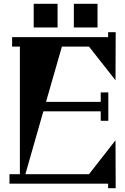

<svg xmlns="http://www.w3.org/2000/svg" viewBox="-20 -970 661 1014"><path d="M158 -950H284V-825H158ZM370 -950H495V-825H370ZM307 -724 223 -432H512V-482H552V-332H512V-382H209L114 -50H450L590 -229L591 24H551V0H30V-50H85V-724H44V-774H551V-800H591L590 -546L450 -724Z"/></svg>

Font: Chokokutai
Style: Regular
Weight: 400
Designer: 108号,108go
Foundry: Font Zone 108
Version: Version 1.000; ttfautohint (v1.8.3)